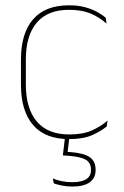

<svg xmlns="http://www.w3.org/2000/svg" viewBox="-20 -515 466 724"><path d="M240.5 9.5Q150.5 9.5 104.8 -43.5Q59 -96.5 59 -196V-290.5Q59 -389.5 104.8 -442.2Q150.5 -495 240.5 -495Q275.5 -495 302 -487.5Q328.5 -480 347.8 -469.2Q367 -458.5 379 -447.5L381.5 -426Q358.5 -447.5 324.2 -462.8Q290 -478 240 -478Q160 -478 118.8 -429.8Q77.5 -381.5 77.5 -290.5V-196.5Q77.5 -105.5 118.8 -56.8Q160 -8 241.5 -8Q293.5 -8 328 -23.8Q362.5 -39.5 385.5 -60.5L382.5 -38.5Q363 -21.5 328.8 -6Q294.5 9.5 240.5 9.5ZM242 -1 234 66.5 223 57Q226 57.5 233.2 57.8Q240.5 58 245.5 58.5Q295 62 317.8 77.2Q340.5 92.5 340.5 125V126.5Q340.5 157 317.8 172.8Q295 188.5 252.5 188.5Q232.5 188.5 214 184.8Q195.5 181 183 176.5L179 158Q194.5 164.5 213 168.2Q231.5 172 252 172Q288 172 305.5 160.5Q323 149 323 127V125.5Q323 98.5 303.5 87.2Q284 76 238.5 72.5Q234 72 228.5 71.8Q223 71.5 217 71L225.5 -1Z"/></svg>

Font: Anek Tamil Thin
Style: Regular
Weight: 250
Designer: Aadarsh Rajan (Tamil), Yesha Goshar (Latin)
Foundry: Ek Type
Version: Version 1.003